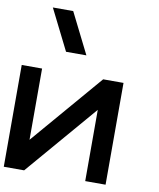

<svg xmlns="http://www.w3.org/2000/svg" viewBox="-104 -1081 959 1161"><g transform="rotate(10 375.0 -500.0)"><path d="M0 0V-625H125V-187.5L500 -625H625V0H500V-437.5L125 0ZM250 -1000 375 -750H250L125 -1000Z"/></g></svg>

Font: CraftyPE
Style: Regular
Weight: 400
Designer: Erek Butcher
Foundry: Haunted Coop
Version: Version 0.018;April 4, 2024;FontCreator 15.0.0.2962 64-bit